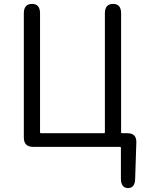

<svg xmlns="http://www.w3.org/2000/svg" viewBox="-20 -752 751 983"><path d="M635 211Q599 210 599 162V5Q599 0 594 0H150Q102 0 102 -48V-684Q102 -732 144 -732Q185 -732 185 -684V-75Q185 -70 190 -70H512Q517 -70 517 -75V-684Q517 -732 559 -732Q600 -732 600 -684V-75Q600 -70 605 -70H632Q680 -70 678 -22L672 163Q671 211 635 211Z"/></svg>

Font: Resource Han Rounded JP Normal
Style: Regular
Weight: 350
Designer: Cyano Hao (round all glyphs); Ryoko NISHIZUKA 西塚涼子 (kana, bopomofo & ideographs); Paul D. Hunt (Latin, Greek & Cyrillic)
Foundry: Cyano Hao
Version: 0.990